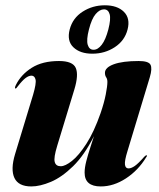

<svg xmlns="http://www.w3.org/2000/svg" viewBox="-20 -678 586 708"><path d="M520 -105.5Q524.5 -105 519 -98Q490 -50 444.5 -20.2Q399 9.5 351.5 9.5Q292 9.5 292 -41.5Q292 -59.5 298.2 -83.8Q304.5 -108 312.5 -132.5Q320.5 -157 326.5 -176Q291 -105.5 249.5 -65Q208 -24.5 167.8 -7.5Q127.5 9.5 95.5 9.5Q48 9.5 33.2 -21.8Q18.5 -53 35.5 -109.5L102 -328.5Q114.5 -371 111 -385Q107.5 -399 96 -399Q86 -399 74.2 -390.2Q62.5 -381.5 45.5 -359.5Q40 -351.5 37.5 -351.5Q32.5 -352 38.5 -364.5Q57.5 -403 97 -428Q136.5 -453 197.5 -453Q248.5 -453 259.5 -427.2Q270.5 -401.5 254 -347.5L191 -140.5Q177.5 -96.5 181.8 -80.8Q186 -65 204 -65Q220.5 -65 245.5 -84.8Q270.5 -104.5 298.5 -147.8Q326.5 -191 351 -261Q364 -299 370 -329.8Q376 -360.5 376 -376Q376 -386.5 371.5 -393Q367 -399.5 367 -409.5Q367 -429 399.5 -441Q432 -453 491.5 -453Q528 -453 535 -439.2Q542 -425.5 532.5 -393.5L450 -120.5Q439 -85 440.8 -71Q442.5 -57 454 -57Q464 -57 477 -66Q490 -75 512 -100Q517.5 -105.5 520 -105.5ZM320.5 -480Q275.5 -480 250.8 -503.5Q226 -527 237 -569.5Q248 -611.5 284.8 -635Q321.5 -658.5 366.5 -658.5Q412.5 -658.5 436.8 -634.5Q461 -610.5 450.5 -569.5Q440 -528 403.2 -504Q366.5 -480 320.5 -480ZM363.5 -643.5Q347.5 -643.5 332.8 -626.2Q318 -609 308 -569.5Q298 -531 303.5 -512.8Q309 -494.5 325 -494.5Q341 -494.5 355.2 -513Q369.5 -531.5 379.5 -569.5Q389.5 -608.5 384.2 -626Q379 -643.5 363.5 -643.5Z"/></svg>

Font: Fraunces 144pt
Style: Bold Italic
Weight: 700
Italic angle: -16°
Version: Version 1.000;[b76b70a41]